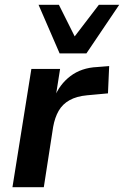

<svg xmlns="http://www.w3.org/2000/svg" viewBox="-20 -782 518 802"><path d="M32 0 111 -494H231L212 -374H207Q228 -429 274 -464Q320 -499 386 -502L436 -506L431 -392L344 -384Q300 -380 270.5 -363.5Q241 -347 225 -319Q209 -291 202 -252L163 0ZM229 -559 141 -762H226L292 -630L393 -762H478L341 -559Z"/></svg>

Font: Nunito Sans 10pt
Style: Bold Italic
Weight: 700
Italic angle: -9°
Designer: Vernon Adams
Foundry: Vernon Adams
Version: Version 3.101;gftools[0.9.27]